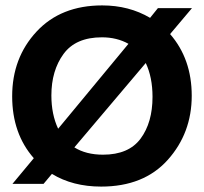

<svg xmlns="http://www.w3.org/2000/svg" viewBox="-20 -680 754 710"><path d="M689 -326Q689 -188 600.5 -89Q512 10 354 10Q249 10 172 -37L141 0H26L105 -95Q25 -186 25 -324Q25 -466 115 -563Q205 -660 358 -660Q457 -660 535 -614L564 -650H690L609 -554Q689 -462 689 -326ZM170 -327Q170 -257 195 -204L455 -518Q412 -542 357 -542Q260 -542 215 -480.5Q170 -419 170 -327ZM544 -322Q544 -394 519 -447L255 -135Q298 -108 361 -108Q456 -108 500 -167.5Q544 -227 544 -322Z"/></svg>

Font: Zilla Slab Bold
Style: Bold
Weight: 700
Designer: Typotheque.com
Foundry: Typotheque type foundry
Version: Version 1.1; 2017; ttfautohint (v1.6)